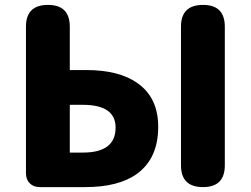

<svg xmlns="http://www.w3.org/2000/svg" viewBox="-20 -764 1024 784"><path d="M143 0Q117 0 101.5 -15.5Q86 -31 86 -57V-655Q86 -744 176 -744Q265 -744 265 -655V-478H332Q467 -478 542 -424Q626 -365 626 -246Q626 -117 539 -54Q464 0 328 0H207ZM809 0Q719 0 719 -89V-655Q719 -744 809 -744Q898 -744 898 -655V-372V-89Q898 0 809 0ZM265 -141H319Q452 -141 452 -243Q452 -336 318 -336H265V-238Z"/></svg>

Font: GenSenRounded TW H
Style: Regular
Weight: 900
Version: Version 1.501;PS 1;hotconv 16.6.51;makeotf.lib2.5.65220